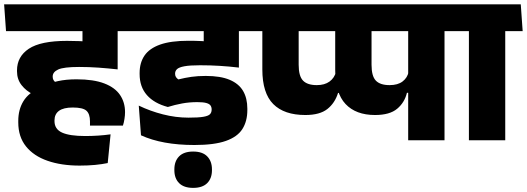

<svg xmlns="http://www.w3.org/2000/svg" viewBox="-42 -664 2495 909"><path d="M314.5 -516.5H597.5L589 -643.5H305.5ZM515 -559.5H348.5V-464H515ZM604.5 -516.5 596 -643.5H-22.5L-13.5 -516.5ZM348.5 -550.5V-376L515 -338.5V-550.5ZM115.5 -217 221.5 -274Q215 -278.5 211.2 -285.2Q207.5 -292 207.5 -300V-302Q207.5 -323 233.5 -335Q259.5 -347 332.5 -347Q379 -347 424.2 -343.8Q469.5 -340.5 515 -335.5V-451.5Q454.5 -461 394.8 -465.8Q335 -470.5 275 -470.5Q150.5 -470.5 94.5 -433.2Q38.5 -396 38.5 -330.5V-326.5Q38.5 -288.5 60.2 -260.8Q82 -233 115.5 -217ZM468 108 481.5 -28Q453 -24 422.5 -22Q392 -20 361.5 -20Q288 -20 252 -36.2Q216 -52.5 216 -90.5V-94Q216 -123.5 237.2 -139.2Q258.5 -155 302.5 -155Q350.5 -155 367.2 -139.8Q384 -124.5 384 -89.5V-69.5H540Q544.5 -83 547.2 -100.5Q550 -118 550 -133Q550 -179.5 526.2 -214.5Q502.5 -249.5 451.8 -269Q401 -288.5 320.5 -288.5Q271 -288.5 232.5 -280Q194 -271.5 168 -259L146 -247.5Q93.5 -225 69 -185.2Q44.5 -145.5 44.5 -91.5V-84.5Q44.5 -16.5 81 29Q117.5 74.5 183 97.2Q248.5 120 334.5 120Q374.5 120 408 116.8Q441.5 113.5 468 108Z M888.5 -516.5H1171.5L1163 -643.5H879.5ZM1089 -559.5H922.5V-464H1089ZM1182 -516.5 1173 -643.5H556.5L565 -516.5ZM922.5 -555V-381.5Q933.5 -379 956.5 -374.5Q979.5 -370 1006 -364.5Q1032.5 -359 1055.2 -354.2Q1078 -349.5 1089 -347.5V-555ZM615 -164 625.5 -23.5Q675.5 -0.5 738.8 11Q802 22.5 878.5 22.5Q972.5 22.5 1027.2 3.2Q1082 -16 1105.5 -53Q1129 -90 1129 -143V-149.5Q1129 -199 1108.8 -233.5Q1088.5 -268 1045.2 -286.2Q1002 -304.5 932 -304.5Q894 -304.5 864.2 -300.2Q834.5 -296 802.5 -288Q795.5 -292.5 791.2 -299Q787 -305.5 787 -314V-316Q787 -328 796.2 -336.8Q805.5 -345.5 831 -350.2Q856.5 -355 905 -355Q954 -355 998.5 -352.2Q1043 -349.5 1089 -344V-448.5Q1030 -459 972 -465Q914 -471 850 -471Q767 -471 716.2 -453Q665.5 -435 642.2 -401Q619 -367 619 -318.5V-313.5Q619 -253 653.5 -213.8Q688 -174.5 752.5 -157.5Q786.5 -168 820.2 -174.2Q854 -180.5 892 -180.5Q919.5 -180.5 934.2 -176.5Q949 -172.5 954.5 -164.8Q960 -157 960 -146V-145Q960 -131.5 952 -123.2Q944 -115 920.5 -111Q897 -107 850.5 -107Q790 -107 729.5 -122.5Q669 -138 615 -164ZM872.5 225.5Q916.5 225.5 939 203Q961.5 180.5 961.5 141.5Q961.5 141 961.5 140Q961.5 139 961.5 138Q961.5 99.5 939.2 76.5Q917 53.5 872.5 53.5Q828.5 53.5 806 76.2Q783.5 99 783.5 138Q783.5 138.5 783.5 139.8Q783.5 141 783.5 141.5Q783.5 180.5 806 203Q828.5 225.5 872.5 225.5Z M1131 -516.5H1576L1567 -643.5H1122.5ZM1403.5 -119.5Q1472 -119.5 1507.8 -147.8Q1543.5 -176 1558.5 -224H1571L1549 -324.5Q1541.5 -295 1518.2 -278Q1495 -261 1458 -261Q1413.5 -261 1392.8 -282.2Q1372 -303.5 1372 -357.5V-560H1200V-335.5Q1200 -223 1251.8 -171.2Q1303.5 -119.5 1403.5 -119.5ZM2062.5 -559.5H1890.5V0H2062.5ZM1866.5 -516.5H2145L2136 -643.5H1857.5ZM1476.5 -516.5H2145L2136 -643.5H1467.5ZM1733.5 -119.5Q1803 -119.5 1838.2 -149Q1873.5 -178.5 1884.5 -224.5H1902L1892.5 -324Q1887 -296 1864.2 -278.5Q1841.5 -261 1802.5 -261Q1758 -261 1737.5 -282.2Q1717 -303.5 1717 -357.5V-560H1545V-333Q1545 -223.5 1594 -171.5Q1643 -119.5 1733.5 -119.5Z M2350 0V-559.5H2178V0ZM2432.5 -516.5 2423.5 -643.5H2095.5L2104 -516.5Z"/></svg>

Font: Anek Devanagari ExtraBold
Style: Regular
Weight: 800
Designer: Kailash Malviya (Devanagari) & Yesha Goshar (Latin)
Foundry: Ek Type
Version: Version 1.003